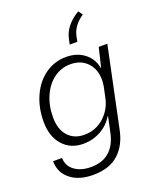

<svg xmlns="http://www.w3.org/2000/svg" viewBox="-168 -856 920 1131"><g transform="rotate(-20 292.0 -291.0)"><path d="M22 20H78Q79 70 118.5 99.5Q158 129 222 129Q294 129 338 89.5Q382 50 397 -24L417 -118H414Q385 -70 335 -42.5Q285 -15 226 -15Q146 -15 97.5 -70Q49 -125 49 -217Q49 -306 82 -378Q115 -450 173 -490.5Q231 -531 303 -531Q372 -531 418 -494.5Q464 -458 474 -400H476L505 -521H559L454 -21Q436 71 378 124Q320 177 217 177Q129 177 75.5 134Q22 91 22 20ZM440 -230 453 -291Q457 -319 457 -331Q457 -399 417.5 -440.5Q378 -482 313 -482Q255 -482 209 -448.5Q163 -415 136.5 -355.5Q110 -296 110 -222Q110 -147 148 -105Q186 -63 249 -63Q322 -63 374.5 -111Q427 -159 440 -230ZM463 -759 482 -732Q416 -688 403 -623L397 -592H349L356 -625Q373 -705 463 -759Z"/></g></svg>

Font: Mona Sans Light
Style: Italic
Weight: 300
Italic angle: -11.7°
Designer: Deni Anggara
Foundry: GitHub
Version: Version 2.000